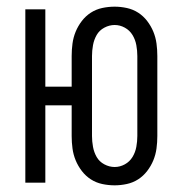

<svg xmlns="http://www.w3.org/2000/svg" viewBox="-20 -548 540 576"><path d="M324 8Q305 8 286.5 4Q268 0 252.5 -10Q237 -20 225.5 -35Q214 -50 207 -67Q200 -84 197.5 -102.5Q195 -121 195 -140V-232H116V0H56V-520H116V-288H195V-380Q195 -399 197.5 -417.5Q200 -436 207 -453Q214 -470 225.5 -485Q237 -500 252.5 -510Q268 -520 286.5 -524Q305 -528 324 -528Q342 -528 360.5 -524Q379 -520 394.5 -510Q410 -500 421.5 -485Q433 -470 440 -453Q447 -436 449.5 -417.5Q452 -399 452 -380V-140Q452 -121 449.5 -102.5Q447 -84 440 -67Q433 -50 421.5 -35Q410 -20 394.5 -10Q379 0 360.5 4Q342 8 324 8ZM324 -47Q340 -47 354.5 -55Q369 -63 377.5 -77Q386 -91 389 -107.5Q392 -124 392 -140V-380Q392 -396 389 -412.5Q386 -429 377.5 -443Q369 -457 354.5 -465Q340 -473 324 -473Q308 -473 293 -465Q278 -457 270 -443Q262 -429 259 -412.5Q256 -396 256 -380V-140Q256 -124 259 -107.5Q262 -91 270 -77Q278 -63 293 -55Q308 -47 324 -47Z"/></svg>

Font: Iosevka Custom Light
Style: Regular
Weight: 300
Monospace: yes
Designer: Belleve Invis
Foundry: Belleve Invis
Version: Version 27.3.5